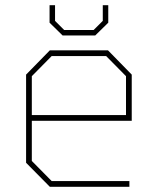

<svg xmlns="http://www.w3.org/2000/svg" viewBox="-20 -716 605 736"><path d="M220 -580 170 -629V-696H191V-636L226 -601H339L374 -636V-696H395V-629L345 -580ZM171 0 80 -92V-430L171 -523H394L485 -430V-253H102V-99L178 -22H476V0ZM102 -275H463V-424L387 -501H178L102 -424Z"/></svg>

Font: Tomorrow Thin
Style: Regular
Weight: 250
Designer: Tony de Marco, Monica Rizzolli
Foundry: Just in Type
Version: Version 2.002